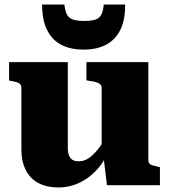

<svg xmlns="http://www.w3.org/2000/svg" viewBox="-20 -814 746 844"><path d="M278 -541V-164Q278 -145 283 -131.5Q288 -118 298.5 -111.5Q309 -105 327 -105Q348 -105 368 -117.5Q388 -130 409.5 -156.5Q431 -183 454 -225L451 -136Q430 -91 397 -58.5Q364 -26 323.5 -8Q283 10 238 10Q186 10 149.5 -9Q113 -28 93.5 -66Q74 -104 74 -158V-428Q74 -442 64 -448Q54 -454 31 -458L20 -460V-541ZM632 -541V-110Q632 -101 636.5 -95.5Q641 -90 651 -87Q661 -84 675 -81L683 -79V0H450L435 -126L427 -132V-428Q427 -442 412 -449Q397 -456 375 -458L360 -461V-541ZM347 -596Q406 -596 446.5 -617.5Q487 -639 509 -683Q531 -727 530 -794H436Q434 -766 425.5 -750Q417 -734 399.5 -728Q382 -722 350 -722Q320 -722 301.5 -728Q283 -734 274.5 -750Q266 -766 263 -794H165Q165 -727 186.5 -683Q208 -639 248.5 -617.5Q289 -596 347 -596Z"/></svg>

Font: Roboto Serif ExtraBold
Style: Regular
Weight: 800
Designer: Greg Gazdowicz
Foundry: Commercial Type
Version: Version 1.008